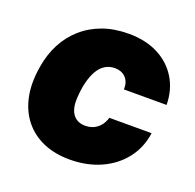

<svg xmlns="http://www.w3.org/2000/svg" viewBox="-104 -663 795 782"><g transform="rotate(20 293.0 -272.0)"><path d="M274 10Q210 10 160 -11.5Q110 -33 77 -74Q44 -115 32 -172.5Q20 -230 32 -302Q41 -359 65 -405Q89 -451 127 -484.5Q165 -518 215 -536Q265 -554 327 -554Q400 -554 454 -526.5Q508 -499 538.5 -449.5Q569 -400 570 -334H385Q386 -356 378 -371.5Q370 -387 355.5 -395Q341 -403 321 -403Q297 -403 278.5 -391Q260 -379 247.5 -357Q235 -335 227.5 -304.5Q220 -274 218 -237Q216 -205 224 -183.5Q232 -162 248 -151.5Q264 -141 286 -141Q306 -141 322 -148Q338 -155 350 -169Q362 -183 369 -205H552Q543 -140 505 -91.5Q467 -43 407.5 -16.5Q348 10 274 10Z"/></g></svg>

Font: Mona Sans ExtraLight Black
Style: Italic
Weight: 900
Italic angle: -11.6951°
Version: Version 2.000